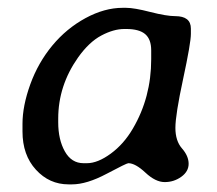

<svg xmlns="http://www.w3.org/2000/svg" viewBox="-20 -488 561 496"><path d="M130.4 -181.6V-171.9Q130.4 -127.4 147.5 -96.9Q164.6 -66.4 195.8 -66.4H204.6Q232.4 -66.4 266.1 -91.1Q299.8 -115.7 323.2 -155.8Q370.6 -236.3 370.6 -335V-357.9Q370.6 -386.7 355 -399.9Q339.4 -413.1 306.2 -413.1H301.3Q273.4 -413.1 241.7 -396.2Q210 -379.4 181.6 -339.4Q130.4 -266.6 130.4 -181.6ZM38.1 -148.4V-168Q38.1 -214.4 58.3 -270.3Q78.6 -326.2 115.2 -370.4Q151.9 -414.6 200.9 -441.2Q250 -467.8 296.9 -467.8H305.7Q326.7 -467.8 368.4 -457Q410.2 -446.3 432.6 -446.3Q473.1 -446.3 473.1 -414.1V-400.4Q473.1 -377 453.1 -284.2Q433.1 -191.4 433.1 -157.7Q433.1 -124 450.2 -104.5Q467.3 -85 467.3 -64.9Q467.3 -44.9 448.2 -31.2Q429.2 -17.6 405.5 -17.6Q381.8 -17.6 355.7 -42Q329.6 -66.4 311.5 -66.4Q307.1 -66.4 255.6 -39.1Q204.1 -11.7 166 -11.7H157.2Q107.4 -11.7 72.8 -49.6Q38.1 -87.4 38.1 -148.4Z"/></svg>

Font: Averia Libre
Style: Italic
Weight: 400
Italic angle: -7.90001°
Version: Version 1.002